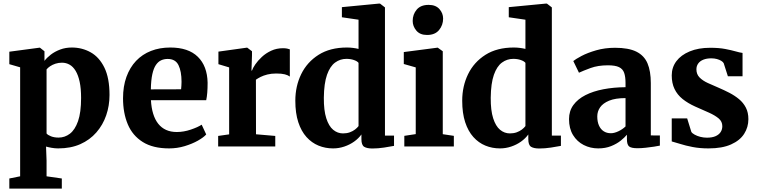

<svg xmlns="http://www.w3.org/2000/svg" viewBox="-20 -840 4348 1101"><path d="M33.5 241.5V183.5L95.5 171V-454L33.5 -472V-543.5L206 -566.5H209L235 -546V-491Q248.5 -509 271.5 -526.8Q294.5 -544.5 325.2 -556Q356 -567.5 392 -567.5Q451 -567.5 500.2 -539.8Q549.5 -512 578.8 -452Q608 -392 608 -295.5Q608 -234 589 -178.8Q570 -123.5 532.5 -80.5Q495 -37.5 440.2 -13.2Q385.5 11 313.5 11Q295 11 275.2 7.5Q255.5 4 244 0.5L247 81V171L334.5 183.5V241.5ZM316 -51Q351.5 -51 380.8 -73.2Q410 -95.5 427.5 -145.2Q445 -195 445 -278.5Q445 -332.5 436.8 -370.8Q428.5 -409 413.8 -433.5Q399 -458 379 -469.2Q359 -480.5 335.5 -480.5Q315.5 -480.5 298 -474.8Q280.5 -469 267.2 -460Q254 -451 247 -442V-74.5Q254 -65.5 272.8 -58.2Q291.5 -51 316 -51Z M950 11Q857 11 798.5 -25.8Q740 -62.5 712.8 -127.2Q685.5 -192 685.5 -276.5Q685.5 -345 705 -399Q724.5 -453 760.2 -490.8Q796 -528.5 845.8 -548Q895.5 -567.5 956.5 -567.5Q1060 -567.5 1114.2 -514.5Q1168.5 -461.5 1170.5 -366Q1170.5 -333 1168.5 -308.5Q1166.5 -284 1162.5 -265.5H845.5Q848 -221.5 858.5 -187.5Q869 -153.5 887.5 -130.2Q906 -107 932.5 -95Q959 -83 993.5 -83Q1033.5 -83 1074 -96.8Q1114.5 -110.5 1136.5 -125L1162.5 -69Q1147.5 -52 1114.8 -33.5Q1082 -15 1039 -2Q996 11 950 11ZM845 -327.5 1018.5 -328Q1019.5 -338.5 1020.2 -349.5Q1021 -360.5 1021 -371Q1021 -431 1003.5 -466.5Q986 -502 941.5 -502Q921 -502 904 -494.2Q887 -486.5 874 -467.5Q861 -448.5 853.5 -414.5Q846 -380.5 845 -327.5Z M1231 0V-60.5L1294 -69.5V-453.5L1232.5 -472V-544L1394 -566.5H1398L1425 -546V-522.5L1422 -435L1425 -435.5Q1429.5 -449.5 1444 -470.8Q1458.5 -492 1481.5 -513.5Q1504.5 -535 1535.2 -549.2Q1566 -563.5 1602.5 -563.5Q1616.5 -563.5 1626.2 -561.5Q1636 -559.5 1642 -557V-401Q1631.5 -409 1613.2 -413.8Q1595 -418.5 1564 -418.5Q1536 -418.5 1513.2 -412.8Q1490.5 -407 1474.2 -398.8Q1458 -390.5 1447.5 -383L1448 -70L1558.5 -60.5V0Z M1890 11Q1845.5 11 1806.5 -5Q1767.5 -21 1737.5 -54.2Q1707.5 -87.5 1690.5 -139.2Q1673.5 -191 1673.5 -262.5Q1673.5 -345.5 1707.2 -414.8Q1741 -484 1807 -525.8Q1873 -567.5 1969.5 -567.5Q1988 -567.5 2005 -565.2Q2022 -563 2036 -559.5V-727L1940.5 -741V-799L2154 -819.5H2159L2187.5 -797.5V-62.5H2239.5V-3.5Q2217.5 1 2182.5 6.2Q2147.5 11.5 2115.5 11.5Q2084.5 11.5 2068.5 1.8Q2052.5 -8 2052.5 -42V-69Q2036.5 -46.5 2011 -28.2Q1985.5 -10 1954.2 0.5Q1923 11 1890 11ZM1947 -75Q1968.5 -75 1985.8 -81.2Q2003 -87.5 2015.8 -97.2Q2028.5 -107 2036 -117V-479.5Q2029 -489 2009.5 -495.8Q1990 -502.5 1966.5 -502.5Q1930.5 -502.5 1901.5 -481.2Q1872.5 -460 1855.2 -411.2Q1838 -362.5 1837 -279.5Q1836.5 -207 1851 -161.8Q1865.5 -116.5 1890.5 -95.8Q1915.5 -75 1947 -75Z M2298.5 0V-61L2364 -71V-453.5L2295.5 -473V-541.5L2487.5 -566.5H2490.5L2519 -546V-70.5L2582.5 -61V0ZM2428.5 -639.5Q2388.5 -639.5 2367.5 -664.5Q2346.5 -689.5 2346.5 -720Q2346.5 -757.5 2369.5 -784.8Q2392.5 -812 2437.5 -812H2438.5Q2478.5 -812 2499.8 -788Q2521 -764 2521 -733.5Q2521 -696 2497.8 -667.8Q2474.5 -639.5 2429.5 -639.5Z M2847 11Q2802.5 11 2763.5 -5Q2724.5 -21 2694.5 -54.2Q2664.5 -87.5 2647.5 -139.2Q2630.5 -191 2630.5 -262.5Q2630.5 -345.5 2664.2 -414.8Q2698 -484 2764 -525.8Q2830 -567.5 2926.5 -567.5Q2945 -567.5 2962 -565.2Q2979 -563 2993 -559.5V-727L2897.5 -741V-799L3111 -819.5H3116L3144.5 -797.5V-62.5H3196.5V-3.5Q3174.5 1 3139.5 6.2Q3104.5 11.5 3072.5 11.5Q3041.5 11.5 3025.5 1.8Q3009.5 -8 3009.5 -42V-69Q2993.5 -46.5 2968 -28.2Q2942.5 -10 2911.2 0.5Q2880 11 2847 11ZM2904 -75Q2925.5 -75 2942.8 -81.2Q2960 -87.5 2972.8 -97.2Q2985.5 -107 2993 -117V-479.5Q2986 -489 2966.5 -495.8Q2947 -502.5 2923.5 -502.5Q2887.5 -502.5 2858.5 -481.2Q2829.5 -460 2812.2 -411.2Q2795 -362.5 2794 -279.5Q2793.5 -207 2808 -161.8Q2822.5 -116.5 2847.5 -95.8Q2872.5 -75 2904 -75Z M3410.5 11Q3365.5 11 3327.2 -8.5Q3289 -28 3266 -65.5Q3243 -103 3243 -157Q3243 -203.5 3268 -237.8Q3293 -272 3337.2 -294.5Q3381.5 -317 3440.2 -328.2Q3499 -339.5 3567 -340V-364Q3567 -400 3559.2 -422.2Q3551.5 -444.5 3529.8 -455Q3508 -465.5 3466 -465.5Q3409 -465.5 3366.2 -449.8Q3323.5 -434 3300 -423L3267.5 -490Q3280 -500.5 3314.2 -518.8Q3348.5 -537 3398.5 -551.5Q3448.5 -566 3507 -566Q3584.5 -566 3629.2 -543.8Q3674 -521.5 3693 -476.8Q3712 -432 3712 -363.5V-63.5L3764 -63V-5Q3753 -2.5 3730.5 1Q3708 4.5 3682.5 7.2Q3657 10 3636 10Q3599.5 10 3587.2 -0.5Q3575 -11 3575 -42V-67.5Q3562.5 -52 3539.5 -33.5Q3516.5 -15 3484 -2Q3451.5 11 3410.5 11ZM3483 -76Q3502.5 -76 3526.2 -87.2Q3550 -98.5 3567 -115V-277.5Q3509 -277.5 3473.2 -262.8Q3437.5 -248 3421.2 -224.5Q3405 -201 3405 -172.5Q3405 -141.5 3414.8 -120Q3424.5 -98.5 3442 -87.2Q3459.5 -76 3483 -76Z M4043 11Q3993 11 3951.8 3Q3910.5 -5 3880.2 -14.8Q3850 -24.5 3832 -29V-161H3920.5L3944.5 -83.5Q3949.5 -75.5 3963.5 -67.8Q3977.5 -60 3996.2 -55.2Q4015 -50.5 4034 -50.5Q4064 -50.5 4083.5 -59.2Q4103 -68 4112.5 -82.8Q4122 -97.5 4122 -116.5Q4122 -143 4101.5 -160.5Q4081 -178 4046 -193.8Q4011 -209.5 3966.5 -229Q3924.5 -248 3894.2 -272.2Q3864 -296.5 3848 -329.8Q3832 -363 3832 -407.5Q3832 -453.5 3858.5 -489Q3885 -524.5 3934.8 -545.2Q3984.5 -566 4052.5 -566Q4103 -566 4138.2 -559.2Q4173.5 -552.5 4197.8 -545.5Q4222 -538.5 4238 -536.5V-402.5H4154L4130 -477.5Q4126 -485 4115.8 -491.2Q4105.5 -497.5 4091 -501.5Q4076.5 -505.5 4058.5 -505.5Q4032.5 -505.5 4013.2 -497.8Q3994 -490 3983.8 -475.8Q3973.5 -461.5 3973.5 -442.5Q3973.5 -414 3991.5 -395.8Q4009.5 -377.5 4038.5 -364.2Q4067.5 -351 4100.5 -337Q4132 -323.5 4162.5 -307.8Q4193 -292 4217.8 -271.5Q4242.5 -251 4257 -223Q4271.5 -195 4271.5 -156.5Q4271.5 -110.5 4247.2 -72.5Q4223 -34.5 4172.2 -11.8Q4121.5 11 4043 11Z"/></svg>

Font: Merriweather 24pt ExtraBold
Style: Regular
Weight: 800
Version: Version 2.100